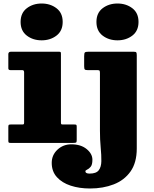

<svg xmlns="http://www.w3.org/2000/svg" viewBox="-20 -815 880 1095"><path d="M530 -690Q530 -741 565.2 -768Q600.5 -795 650 -795Q699.5 -795 734.8 -768Q770 -741 770 -690Q770 -639 734.8 -612Q699.5 -585 650 -585Q600.5 -585 565.2 -612Q530 -639 530 -690ZM538 -415H481Q467 -415 463.5 -419Q460 -423 460 -437.5V-494.5Q460 -512 464.2 -516Q468.5 -520 485 -520H742Q754.5 -520 757.2 -516.2Q760 -512.5 760 -499.5V32Q760 112.5 724.5 162.8Q689 213 628.5 236.5Q568 260 493 260Q432.5 260 383 243.8Q333.5 227.5 304.2 195Q275 162.5 275 114Q275 69 307.8 38.5Q340.5 8 387 8Q441 8 474 35Q507 62 507 96Q507 124.5 497 136.2Q487 148 477 152.2Q467 156.5 467 162Q467 175 491 175Q528.5 175 543 156.2Q557.5 137.5 558 104Q558.5 70.5 554.2 26Q550 -18.5 550 -70V-398.5Q550 -407 548.2 -411Q546.5 -415 538 -415ZM97.5 -690Q97.5 -741 132.8 -768Q168 -795 217.5 -795Q267 -795 302.2 -768Q337.5 -741 337.5 -690Q337.5 -639 302.2 -612Q267 -585 217.5 -585Q168 -585 132.8 -612Q97.5 -639 97.5 -690ZM108 -415H40.5Q27.5 -415 27.5 -425V-506Q27.5 -520 42.5 -520H315Q322 -520 324.8 -518.5Q327.5 -517 327.5 -510V-117.5Q327.5 -110 329 -107.5Q330.5 -105 338 -105H403.5Q412 -105 414.8 -103.2Q417.5 -101.5 417.5 -93V-15.5Q417.5 -4.5 413.8 -2.2Q410 0 398.5 0H39.5Q32 0 29.8 -2.2Q27.5 -4.5 27.5 -12.5V-90.5Q27.5 -100 29.8 -102.5Q32 -105 41 -105H104.5Q112.5 -105 115 -106.5Q117.5 -108 117.5 -116V-402Q117.5 -415 108 -415Z"/></svg>

Font: Besley* Fatface
Style: Regular
Weight: 900
Designer: Owen Earl
Foundry: indestructible type*
Version: Version 3.000; ttfautohint (v1.8.3)